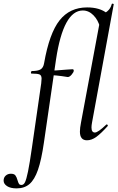

<svg xmlns="http://www.w3.org/2000/svg" viewBox="-130 -767 650 1062"><path d="M-110 232Q-110 215 -98.5 204.5Q-87 194 -70 194Q-52 194 -45 203Q-38 212 -33 230Q-29 244 -25 250Q-21 256 -11 256Q1 256 8.5 240.5Q16 225 25 181.5Q34 138 47 47L98 -306Q100 -326 100 -332Q100 -350 89 -355Q78 -360 44 -360Q41 -360 41 -365Q41 -368 42.5 -371Q44 -374 45 -374Q80 -374 95 -383.5Q110 -393 114 -418Q143 -583 199.5 -654.5Q256 -726 352 -726Q422 -726 463 -693L423 -616Q413 -656 387 -682.5Q361 -709 328 -709Q221 -709 180 -439L113 21Q99 118 80 172.5Q61 227 33 251Q5 275 -38 275Q-72 275 -91 262.5Q-110 250 -110 232ZM133 -352 135 -376Q175 -376 239 -382L271 -384Q278 -384 278 -376Q278 -368 266 -354Q254 -340 244 -341Q178 -352 133 -352ZM312 -39Q312 -59 318 -89L430 -690Q446 -690 464 -705Q482 -720 488 -744Q489 -748 494.5 -746.5Q500 -745 499 -743L379 -89Q376 -73 376 -62Q376 -34 395 -34Q412 -34 457 -77Q459 -79 460 -79Q463 -79 465.5 -75.5Q468 -72 465 -69Q429 -29 403 -10Q377 9 351 9Q312 9 312 -39Z"/></svg>

Font: Cormorant Garamond Medium
Style: Italic
Weight: 500
Italic angle: -10°
Designer: Christian Thalmann (Catharsis Fonts)
Foundry: Catharsis Fonts
Version: Version 4.000